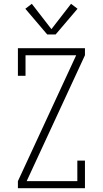

<svg xmlns="http://www.w3.org/2000/svg" viewBox="-20 -988 540 1008"><path d="M74 0V-37L380 -698H114V-590H74V-735H426V-698L120 -37H386V-145H426V0ZM228 -807 113 -942 147 -968 250 -835 353 -968 387 -942 272 -807Z"/></svg>

Font: Iosevka Slab Extralight
Style: Regular
Weight: 200
Monospace: yes
Designer: Belleve Invis
Foundry: Belleve Invis
Version: Version 11.1.1; ttfautohint (v1.8.3)